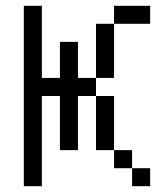

<svg xmlns="http://www.w3.org/2000/svg" viewBox="-20 -645 540 665"><path d="M500 0V-62.5H437.5V0ZM500 -562.5V-625H375V-562.5H312.5V-375H250Q250 -375 250 -500H187.5Q187.5 -500 187.5 -375H125Q125 -375 125 -625H62.5Q62.5 -625 62.5 0H125V-312.5H187.5V-125H250V-312.5H312.5V-125H375V-62.5H437.5V-125H375V-312.5H312.5V-375H375V-562.5Z"/></svg>

Font: CalcUnifontExMono
Style: Regular
Weight: 500
Version: Version 15.0.06